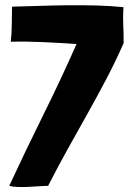

<svg xmlns="http://www.w3.org/2000/svg" viewBox="-20 -733 516 750"><path d="M279 -561Q219 -425 151.5 -289Q84 -153 16 -7Q31 -3 51 -2.5Q71 -2 92 -3Q113 -4 133 -5.5Q153 -7 168 -7Q204 -78 243 -148Q282 -218 321 -287.5Q360 -357 396.5 -426.5Q433 -496 463 -565Q463 -604 461.5 -634.5Q460 -665 462 -704V-705Q413 -710 358.5 -711.5Q304 -713 247.5 -712.5Q191 -712 135 -710Q79 -708 27 -707V-706Q26 -676 26 -639.5Q26 -603 22 -570H24Q49 -571 81.5 -570.5Q114 -570 148 -568.5Q182 -567 216 -565Q250 -563 279 -561Z"/></svg>

Font: Londrina Solid
Style: Regular
Weight: 400
Designer: Marcelo Magalhaes
Foundry: Marcelo Magalhães
Version: Version 1.002